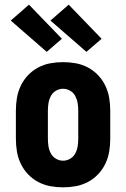

<svg xmlns="http://www.w3.org/2000/svg" viewBox="-20 -794 540 822"><path d="M250 8Q222 8 195 3Q168 -2 143.5 -15Q119 -28 100 -48Q81 -68 69 -93Q57 -118 52.5 -145Q48 -172 48 -200V-320Q48 -348 52.5 -375Q57 -402 69 -427Q81 -452 100 -472Q119 -492 143.5 -505Q168 -518 195 -523Q222 -528 250 -528Q278 -528 305 -523Q332 -518 356.5 -505Q381 -492 400 -472Q419 -452 431 -427Q443 -402 447.5 -375Q452 -348 452 -320V-200Q452 -172 447.5 -145Q443 -118 431 -93Q419 -68 400 -48Q381 -28 356.5 -15Q332 -2 305 3Q278 8 250 8ZM250 -106Q266 -106 280.5 -114.5Q295 -123 302.5 -137.5Q310 -152 312.5 -168Q315 -184 315 -200V-320Q315 -336 312.5 -352Q310 -368 302.5 -382.5Q295 -397 280.5 -405.5Q266 -414 250 -414Q234 -414 219.5 -405.5Q205 -397 197.5 -382.5Q190 -368 187.5 -352Q185 -336 185 -320V-200Q185 -184 187.5 -168Q190 -152 197.5 -137.5Q205 -123 219.5 -114.5Q234 -106 250 -106ZM350 -572 196 -706 274 -774 415 -628ZM180 -572 26 -706 104 -774 245 -628Z"/></svg>

Font: Iosevka Heavy
Style: Regular
Weight: 900
Monospace: yes
Designer: Belleve Invis
Foundry: Belleve Invis
Version: Version 32.5.0; ttfautohint (v1.8.4)